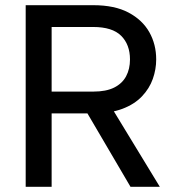

<svg xmlns="http://www.w3.org/2000/svg" viewBox="-20 -720 676 740"><path d="M481 -491Q481 -548 447 -582Q413 -616 339 -616H179V-367H340Q389 -367 420 -382.5Q451 -398 466 -426Q481 -454 481 -491ZM339 -700Q422 -700 475.5 -671.5Q529 -643 555.5 -596Q582 -549 582 -491Q582 -453 569 -416Q556 -379 527 -348.5Q498 -318 451.5 -300.5Q405 -283 340 -283H179V0H79V-700ZM403 -317 596 0H483L297 -317Z"/></svg>

Font: Albert Sans Medium
Style: Regular
Weight: 500
Designer: Andreas Rasmussen
Foundry: a.Foundry
Version: Version 1.025